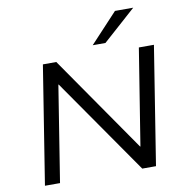

<svg xmlns="http://www.w3.org/2000/svg" viewBox="-98 -1035 1096 1129"><g transform="rotate(-10 450.0 -470.5)"><path d="M79 0 191 -705H271L670 -130H672L764 -705H854L742 0H660L262 -572H260L169 0ZM499 -765 663 -941H772L575 -765Z"/></g></svg>

Font: Nunito Sans 7pt SemiExpanded
Style: Italic
Weight: 400
Width: 6
Italic angle: -9°
Designer: Vernon Adams
Foundry: Vernon Adams
Version: Version 3.101;gftools[0.9.27]